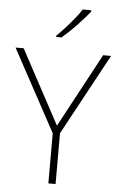

<svg xmlns="http://www.w3.org/2000/svg" viewBox="-62 -992 641 1035"><g transform="rotate(5 258.5 -475.0)"><path d="M259 -314 474 -714H517L279 -275V0H240V-271L0 -714H44ZM389 -942Q376 -926 359 -906.5Q342 -887 322 -866Q302 -845 281.5 -825.5Q261 -806 242 -790H213V-797Q234 -817 259 -844.5Q284 -872 307 -900.5Q330 -929 343 -950H389Z"/></g></svg>

Font: Noto Sans Cham ExtraLight
Style: Regular
Weight: 250
Version: Version 2.002